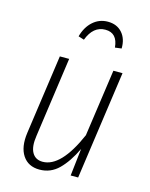

<svg xmlns="http://www.w3.org/2000/svg" viewBox="-113 -809 699 893"><g transform="rotate(15 236.5 -362.5)"><path d="M208 -626 180.2 -634.8Q192.9 -681.6 223.4 -708.7Q253.9 -735.8 294.9 -735.8Q338.4 -735.8 363.8 -707.3Q389.2 -678.7 388.2 -631.8L356.9 -627.9Q351.1 -696.8 293 -696.8Q234.9 -696.8 208 -626ZM164.1 11.2Q109.9 11.2 83 -29.3Q56.2 -69.8 65.9 -139.2L120.1 -522H165L110.8 -137.2Q102.5 -83.5 118.4 -55.7Q134.3 -27.8 168.9 -27.8Q257.3 -27.8 332 -199.2L377.9 -522H421.9L348.1 0H312L327.1 -131.8Q295.4 -65.4 256.6 -27.1Q217.8 11.2 164.1 11.2Z"/></g></svg>

Font: Fira Sans Compressed ExtraLight
Style: Italic
Weight: 250
Width: 3
Italic angle: -8°
Designer: Carrois Corporate & Edenspiekermann AG
Foundry: Carrois Corporate GbR & Edenspiekermann AG
Version: Version 4.203;PS 004.203;hotconv 1.0.88;makeotf.lib2.5.64775